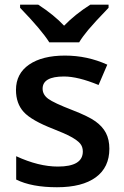

<svg xmlns="http://www.w3.org/2000/svg" viewBox="-20 -786 527 816"><path d="M444.8 -153.8Q444.8 -74.7 387.2 -32.5Q329.6 9.8 222.2 9.8Q114.3 9.8 48.8 -22.9V-122.1Q144 -78.1 226.1 -78.1Q332 -78.1 332 -142.1Q332 -162.6 320.3 -176.3Q308.6 -189.9 281.7 -204.6Q254.9 -219.2 207 -237.8Q113.8 -273.9 80.8 -310.1Q47.9 -346.2 47.9 -403.8Q47.9 -473.1 103.8 -511.5Q159.7 -549.8 255.9 -549.8Q351.1 -549.8 436 -511.2L398.9 -424.8Q311.5 -460.9 252 -460.9Q161.1 -460.9 161.1 -409.2Q161.1 -383.8 184.8 -366.2Q208.5 -348.6 288.1 -317.9Q355 -292 385.3 -270.5Q415.5 -249 430.2 -220.9Q444.8 -192.9 444.8 -153.8ZM441.4 -766.1V-752.9Q379.9 -689 354.7 -658.7Q329.6 -628.4 316.4 -606H189.5Q157.7 -657.2 65.4 -752.9V-766.1H142.6Q210 -722.2 252.4 -676.8Q299.8 -725.6 363.8 -766.1Z"/></svg>

Font: JBL Sans
Style: Semibold
Weight: 600
Version: Version 1.10